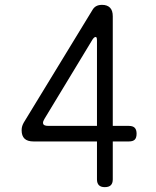

<svg xmlns="http://www.w3.org/2000/svg" viewBox="-20 -760 640 790"><path d="M379 -242V-593Q379 -602 377.5 -605Q376 -608 373 -608Q372 -608 369 -606.5Q366 -605 361 -598L163 -271Q160 -266 158.5 -262Q157 -258 157 -255Q157 -248 162.5 -245Q168 -242 179 -242ZM379 -22V-178H118Q93 -178 81 -189.5Q69 -201 69 -224Q69 -234 71.5 -241.5Q74 -249 78 -256L361 -720Q367 -730 376.5 -735Q386 -740 400 -740Q421 -740 432.5 -728.5Q444 -717 444 -693V-242H510Q527 -242 534.5 -234Q542 -226 542 -210Q542 -193 534.5 -185.5Q527 -178 510 -178H444V-22Q444 -6 436 2Q428 10 411 10Q395 10 387 2Q379 -6 379 -22Z"/></svg>

Font: Maple Mono NL ExtraLight
Style: Regular
Weight: 275
Monospace: yes
Designer: subframe7536
Version: Version 7.000